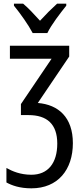

<svg xmlns="http://www.w3.org/2000/svg" viewBox="-20 -786 449 1046"><path d="M158 -606H238C260 -652 309 -715 341 -755V-766H291C257 -735 233 -711 198 -673C167 -707 134 -743 106 -766H56V-755C92 -711 135 -650 158 -606ZM357 -537H34V-466H261L94 -219V-159H135C236 -159 292 -110 292 -4C292 103 241 166 151 166C91 166 47 147 15 129V208C44 224 87 240 151 240C296 240 377 138 377 -6C377 -147 298 -216 186 -225L357 -478Z"/></svg>

Font: Noto Sans Condensed
Style: Regular
Weight: 400
Width: 3
Designer: Monotype Design Team
Foundry: Monotype Imaging Inc.
Version: Version 2.013